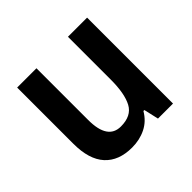

<svg xmlns="http://www.w3.org/2000/svg" viewBox="-139 -696 858 858"><g transform="rotate(-45 290.5 -266.5)"><path d="M510 -543V0H415L399 -70H393Q369 -29 329.5 -9.5Q290 10 242 10Q158 10 113 -39.5Q68 -89 68 -188V-543H190V-216Q190 -92 273 -92Q340 -92 364.5 -138Q389 -184 389 -272V-543Z"/></g></svg>

Font: Noto Sans Khmer SemiCondensed SemiBold
Style: Regular
Weight: 600
Width: 4
Designer: Danh Hong and the Monotype Design Team
Foundry: Monotype Imaging Inc.
Version: Version 2.004; ttfautohint (v1.8.4.7-5d5b)